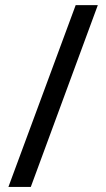

<svg xmlns="http://www.w3.org/2000/svg" viewBox="-20 -736 417 758"><path d="M366.2 -715.8 101.6 2H13.2L278.8 -715.8Z"/></svg>

Font: Open Sans SemiCondensed Medium
Style: Regular
Weight: 500
Width: 4
Designer: Monotype Design Team
Foundry: Monotype Imaging Inc.
Version: Version 3.000